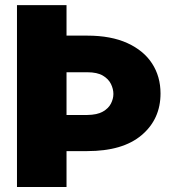

<svg xmlns="http://www.w3.org/2000/svg" viewBox="-20 -748 737 768"><path d="M47.9 -727.5H246.1V-605.5H329.1Q423.8 -605.5 489.3 -575.7Q554.7 -545.9 588.4 -493.9Q622.1 -441.9 622.1 -374Q622.1 -271.5 546.6 -207.5Q471.2 -143.6 329.1 -143.6H246.1V0H47.9ZM246.1 -288.1H329.1Q368.7 -288.6 391.4 -301.5Q414.1 -314.5 423.8 -333.7Q433.6 -353 433.6 -372.1Q433.6 -392.1 423.8 -412.1Q414.1 -432.1 391.4 -445.6Q368.7 -459 329.1 -459H246.1Z"/></svg>

Font: Inter Black
Style: Regular
Weight: 900
Designer: Rasmus Andersson
Foundry: rsms
Version: Version 4.000;git-a52131595